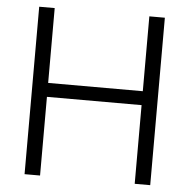

<svg xmlns="http://www.w3.org/2000/svg" viewBox="-52 -779 820 831"><g transform="rotate(5 358.0 -364.0)"><path d="M85 0V-727.5H152.3V-402.3H563.5V-727.5H630.9V0H563.5V-341.8H152.3V0Z"/></g></svg>

Font: Inter 24pt Light
Style: Regular
Weight: 300
Designer: Rasmus Andersson
Foundry: rsms
Version: Version 4.001;git-66647c0bb